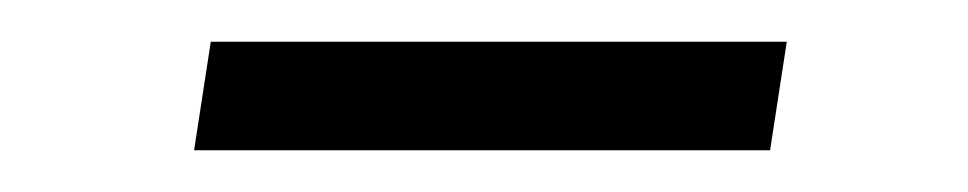

<svg xmlns="http://www.w3.org/2000/svg" viewBox="-20 -320 464 92"><path d="M73 -248 81 -300H357L349 -248Z"/></svg>

Font: Mulish ExtraLight Light
Style: Italic
Weight: 300
Italic angle: -9°
Version: Version 3.603